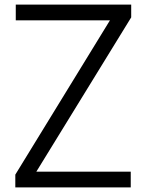

<svg xmlns="http://www.w3.org/2000/svg" viewBox="-20 -820 640 840"><path d="M47 0V-56L461 -731H49V-800H554V-744L139 -69H552V0Z"/></svg>

Font: Victor Mono Thin
Style: Regular
Weight: 400
Monospace: yes
Version: Version 1.561;gftools[0.9.30]